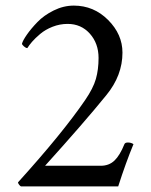

<svg xmlns="http://www.w3.org/2000/svg" viewBox="-20 -662 537 682"><path d="M43.9 -14.2Q201.7 -188.5 282.2 -306.2Q311 -348.1 320.6 -381.6Q330.1 -415 330.1 -456.1Q330.1 -507.8 299.1 -542.5Q268.1 -577.1 220.2 -577.1Q192.4 -577.1 166.5 -566.9Q140.6 -556.6 122.6 -541.3Q104.5 -525.9 94 -513.7Q83.5 -501.5 77.1 -491.2Q71.8 -491.2 64.9 -497.3Q58.1 -503.4 58.1 -506.8Q61 -518.1 75.4 -538.8Q89.8 -559.6 112.8 -583.5Q135.7 -607.4 170.7 -624.8Q205.6 -642.1 242.2 -642.1Q313 -642.1 364 -591.1Q415 -540 415 -475.1Q415 -394 357.9 -324.2Q277.8 -225.6 140.1 -73.2H337.9Q367.2 -73.2 386.5 -91.6Q405.8 -109.9 421.9 -149.9Q424.3 -155.8 434.1 -155.8Q446.3 -155.8 454.1 -149.9Q427.2 -85 399.9 0H54.2Q51.3 -1.5 47.6 -6.3Q43.9 -11.2 43.9 -14.2Z"/></svg>

Font: Crimson
Style: Roman
Weight: 400
Version: Version 0.8